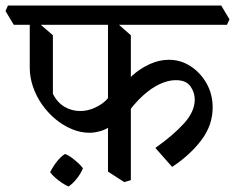

<svg xmlns="http://www.w3.org/2000/svg" viewBox="-50 -628 853 697"><path d="M275 -146Q243 -146 211.5 -159Q180 -172 152 -195Q124 -218 103 -248Q82 -278 70 -312.5Q58 -347 58 -382V-562L83 -551L142 -500V-287Q158 -256 184 -240.5Q210 -225 241 -225Q279 -225 315.5 -248.5Q352 -272 371 -321L423 -260Q399 -213 373 -188Q347 -163 322 -154.5Q297 -146 275 -146ZM401 33 342 -5V-562L367 -551L425 -500V26ZM575 -22 514 -91Q579 -137 618 -180Q657 -223 657 -267Q657 -292 641.5 -314.5Q626 -337 588 -337Q561 -337 530.5 -323Q500 -309 468.5 -280.5Q437 -252 406 -208L384 -296Q401 -327 429.5 -353Q458 -379 493 -395Q528 -411 563 -411Q606 -411 642 -387.5Q678 -364 700 -325Q722 -286 722 -238Q722 -174 681.5 -120Q641 -66 575 -22ZM0 -538 -30 -588 -21 -608H753L783 -558L774 -538ZM199 49Q189 45 176 36.5Q163 28 151 17.5Q139 7 132 -3Q142 -23 156.5 -41.5Q171 -60 186 -69Q198 -65 210.5 -55.5Q223 -46 234 -36Q245 -26 251 -17Q244 1 229.5 19.5Q215 38 199 49Z"/></svg>

Font: Eczar
Style: Regular
Weight: 400
Designer: Vaibhav Singh
Foundry: Rosetta Type Foundry
Version: Version 2.000